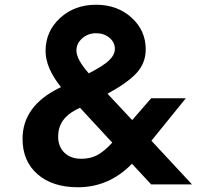

<svg xmlns="http://www.w3.org/2000/svg" viewBox="-20 -777 899 809"><path d="M789 0H617L536 -87Q440 12 308 12Q201 12 138 -43Q75 -98 75 -192Q75 -330 229 -406L237 -410Q172 -491 172 -562Q172 -645 233 -701Q294 -757 385 -757Q474 -757 534 -703Q594 -649 594 -569Q594 -512 556.5 -470.5Q519 -429 433 -382L537 -271L617 -363H763L618 -184ZM385 -637Q351 -637 326.5 -615.5Q302 -594 302 -564Q302 -527 354 -468Q415 -499 439.5 -522.5Q464 -546 464 -571Q464 -599 441 -618Q418 -637 385 -637ZM322 -108Q361 -108 390 -123.5Q419 -139 453 -176L317 -323L301 -315Q225 -276 225 -202Q225 -159 251.5 -133.5Q278 -108 322 -108Z"/></svg>

Font: Plus Jakarta Display
Style: Bold
Weight: 700
Designer: Gumpita Rahayu
Foundry: Tokotype Studio
Version: Version 1.000;hotconv 1.0.109;makeotfexe 2.5.65596